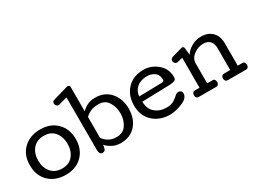

<svg xmlns="http://www.w3.org/2000/svg" viewBox="-58 -1506 2867 2175"><g transform="rotate(-30 1375.0 -418.5)"><path d="M337.4 -497.1Q244.6 -497.1 193.6 -437Q142.6 -377 142.6 -284.2Q142.6 -190.9 193.6 -130.9Q244.6 -70.8 337.4 -70.8Q427.7 -70.8 477.1 -131.8Q526.4 -192.9 526.4 -284.2Q526.4 -375.5 477.1 -436.3Q427.7 -497.1 337.4 -497.1ZM337.4 12.2Q202.1 12.2 118.2 -68.4Q34.2 -148.9 34.2 -284.2Q34.2 -419.9 118.4 -500Q202.6 -580.1 337.4 -580.1Q470.2 -580.1 552.2 -498.8Q634.3 -417.5 634.3 -284.2Q634.3 -150.9 552.2 -69.3Q470.2 12.2 337.4 12.2Z M1218.3 -284.2Q1218.3 -368.7 1176.5 -432.9Q1134.8 -497.1 1052.2 -497.1Q993.2 -497.1 950.4 -479Q907.7 -460.9 878.4 -430.2V-158.2Q904.3 -120.6 946 -95.7Q987.8 -70.8 1047.4 -70.8Q1132.3 -70.8 1175.3 -134.8Q1218.3 -198.7 1218.3 -284.2ZM1326.2 -284.2Q1326.2 -154.8 1253.9 -71.3Q1181.6 12.2 1054.2 12.2Q994.1 12.2 946.5 -13.2Q898.9 -38.6 868.2 -73.2Q868.2 -43.5 858.6 -19.8Q849.1 3.9 821.3 3.9Q796.4 3.9 787.4 -14.6Q778.3 -33.2 778.3 -57.1V-744.1L663.1 -713.9Q661.1 -713.9 660.6 -713.4Q660.2 -712.9 658.2 -712.9Q643.1 -712.9 631.1 -726.3Q619.1 -739.7 619.1 -754.9Q619.1 -775.9 630.1 -782.5Q641.1 -789.1 657.2 -793.9L845.2 -848.1Q846.2 -848.6 847.9 -848.9Q849.6 -849.1 852.1 -849.1Q862.3 -849.1 870.4 -842.5Q878.4 -835.9 878.4 -825.2V-505.4Q913.1 -539.1 954.6 -559.6Q996.1 -580.1 1056.2 -580.1Q1180.2 -580.1 1253.2 -495.4Q1326.2 -410.6 1326.2 -284.2Z M1498.5 -272.9Q1498.5 -177.2 1558.3 -127.2Q1618.2 -77.1 1705.6 -77.1Q1767.6 -77.1 1803 -100.3Q1838.4 -123.5 1870.6 -153.3Q1877.9 -159.7 1886.2 -162.8Q1894.5 -166 1902.8 -166Q1922.4 -166 1936 -154.1Q1949.7 -142.1 1949.7 -122.1Q1949.7 -59.6 1859.1 -23.7Q1768.6 12.2 1701.7 12.2Q1567.9 12.2 1481.2 -67.1Q1394.5 -146.5 1394.5 -280.8Q1394.5 -413.6 1474.1 -496.8Q1553.7 -580.1 1689.9 -580.1Q1787.6 -580.1 1868.2 -512.5Q1948.7 -444.8 1948.7 -337.9Q1948.7 -301.3 1926 -293.9Q1903.3 -286.6 1868.7 -283.2ZM1826.2 -369.1Q1826.2 -439 1783.4 -468Q1740.7 -497.1 1689.9 -497.1Q1604 -497.1 1553.5 -454.6Q1502.9 -412.1 1496.6 -341.8L1790 -348.1Q1803.7 -348.6 1814.9 -353.3Q1826.2 -357.9 1826.2 -369.1Z M2421.4 -497.1Q2356 -497.1 2297.1 -453.9Q2238.3 -410.6 2238.3 -345.2V-85.9H2309.6Q2328.1 -85.9 2336.2 -72.5Q2344.2 -59.1 2344.2 -41Q2344.2 -24.9 2335 -12.5Q2325.7 0 2308.6 0H2080.6Q2060.1 0 2050.3 -11.7Q2040.5 -23.4 2040.5 -42Q2040.5 -60.1 2049.6 -73Q2058.6 -85.9 2077.6 -85.9H2138.2V-478L2068.4 -460.9Q2067.4 -460.4 2065.7 -460.2Q2064 -460 2061.5 -460Q2046.9 -460 2034.2 -471.9Q2021.5 -483.9 2021.5 -499Q2021.5 -515.6 2028.6 -525.6Q2035.6 -535.6 2049.3 -540L2185.5 -579.1Q2187.5 -579.1 2188 -579.6Q2188.5 -580.1 2190.4 -580.1H2193.4Q2203.6 -580.1 2210.9 -574Q2218.3 -567.9 2218.3 -557.1L2228.5 -464.8Q2253.4 -509.8 2312.3 -544.9Q2371.1 -580.1 2439.5 -580.1Q2530.8 -580.1 2584.5 -526.4Q2638.2 -472.7 2638.2 -380.9V-85.9H2699.2Q2717.8 -85.9 2726.1 -72.5Q2734.4 -59.1 2734.4 -41Q2734.4 -24.9 2724.9 -12.5Q2715.3 0 2698.2 0H2460.4Q2439.9 0 2430.2 -11.7Q2420.4 -23.4 2420.4 -42Q2420.4 -60.1 2429.4 -73Q2438.5 -85.9 2457.5 -85.9H2539.6V-372.1Q2539.6 -430.2 2510 -463.6Q2480.5 -497.1 2421.4 -497.1Z"/></g></svg>

Font: Cutive
Style: Regular
Weight: 400
Designer: Vernon Adams
Version: Version 1.002